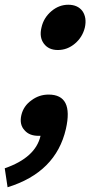

<svg xmlns="http://www.w3.org/2000/svg" viewBox="-36 -577 381 810"><path d="M149 -393Q129 -420 139 -461Q148 -502 181 -530Q213 -557 252 -557Q292 -557 312 -530Q331 -502 322 -461Q312 -420 280 -393Q248 -366 208 -366Q169 -366 149 -393ZM-16 133Q114 88 135 -4H126Q88 -4 68 -27Q45 -51 54 -91Q63 -130 97 -154Q129 -178 169 -178Q275 -178 242 -33Q200 150 -4 213Z"/></svg>

Font: KaiGen Gothic CN Bold
Style: Bold
Weight: 700
Designer: Ryoko NISHIZUKA  (kana & ideographs); Paul D. Hunt (Latin, Greek & Cyrillic); Wenlong ZHANG  (bopomofo); Sandoll Communi
Foundry: Adobe Systems Incorporated
Version: Version 1.002.20150501